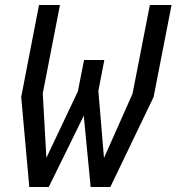

<svg xmlns="http://www.w3.org/2000/svg" viewBox="-20 -750 708 770"><path d="M97.5 0H175.5L316 -286L343.5 0H422.5L596 -361L668 -730H581L511.5 -374L397 -116.5L374.5 -385.5L398.5 -509.5H317L292.5 -384L166 -117L151.5 -375.5L220.5 -730H136.5L65 -361Z"/></svg>

Font: Monaspace Krypton
Style: Italic
Weight: 400
Italic angle: -11°
Designer: Riley Cran & the Lettermatic Team
Foundry: Lettermatic
Version: Version 1.101 (Monaspace Krypton)